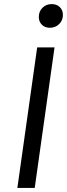

<svg xmlns="http://www.w3.org/2000/svg" viewBox="-20 -920 329 940"><path d="M150 0H65L162 -688H247ZM170 -837Q170 -864 188 -882Q206 -900 233 -900Q258 -900 273 -885Q288 -870 288 -847Q288 -820 269.5 -802Q251 -784 224 -784Q200 -784 185 -799Q170 -814 170 -837Z"/></svg>

Font: FiraGO Book
Style: Italic
Weight: 350
Italic angle: -8°
Designer: bBox Type GmbH
Foundry: bBox Type GmbH
Version: Version 1.001